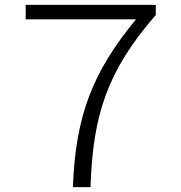

<svg xmlns="http://www.w3.org/2000/svg" viewBox="-20 -765 740 785"><path d="M536 -686C360 -472 289 -295 278 0H350C360 -293 416 -472 617 -704V-745H85V-686Z"/></svg>

Font: Kawkab Mono Light
Style: Regular
Weight: 300
Monospace: yes
Designer: Abdullah Arif
Foundry: Abdullah Arif
Version: Version 1.000;PS 000.500;hotconv 1.0.88;makeotf.lib2.5.64775